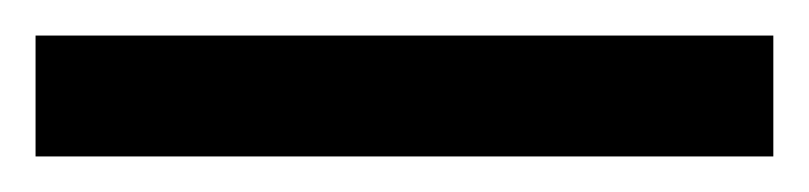

<svg xmlns="http://www.w3.org/2000/svg" viewBox="-22 70 455 108"><path d="M413 158V90H-2V158Z"/></svg>

Font: Passageway
Style: Regular
Weight: 700
Foundry: Ascender Corporation
Version: Version 1.11